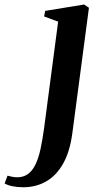

<svg xmlns="http://www.w3.org/2000/svg" viewBox="-145 -554 437 829"><path d="M167.5 20Q157 100 127.8 152Q98.5 204 54.5 229.2Q10.5 254.5 -45 254.5Q-70 254.5 -91.5 250Q-113 245.5 -125 238L-112.5 204.5Q-104 207 -92.8 209.2Q-81.5 211.5 -71.5 211.5Q-44 211.5 -24.8 197.8Q-5.5 184 7.8 157Q21 130 29.8 90.2Q38.5 50.5 45.5 -1.5L106 -460.5L45.5 -483L50 -507L218 -534.5L239 -520.5Z"/></svg>

Font: Merriweather 96pt SemiBold
Style: Italic
Weight: 600
Italic angle: -7.8°
Version: Version 2.101